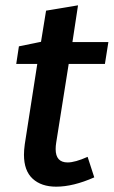

<svg xmlns="http://www.w3.org/2000/svg" viewBox="-20 -690 427 721"><path d="M238 -450 191 -154Q189 -142 189 -130Q189 -80 234 -80Q262 -80 309 -101L334 -24Q255 11 191 11Q135 11 102.5 -19Q70 -49 70 -109Q70 -126 73 -148L120 -450H41L51 -516L134 -533L153 -650L273 -670L252 -532H387L374 -450Z"/></svg>

Font: Bitter Pro SemiBold
Style: Italic
Weight: 600
Italic angle: -9°
Designer: Sol Matas, and Bitter project Authors
Foundry: Sol Matas
Version: Version 1.010